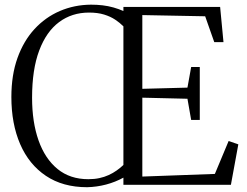

<svg xmlns="http://www.w3.org/2000/svg" viewBox="-20 -772 1030 802"><path d="M495.5 -30Q462 -11.5 423.2 -1.2Q384.5 9 344 10Q242.5 10 171.8 -37.5Q101 -85 64.2 -170Q27.5 -255 27.5 -367Q27.5 -458.5 53 -529.8Q78.5 -601 124 -650.5Q169.5 -700 230 -726Q290.5 -752 360 -752.5Q385 -752.5 408.5 -749.8Q432 -747 454 -740.8Q476 -734.5 495.5 -726V-743H899.5L913.5 -596H875L837 -704L574.5 -709V-401L763 -406L778.5 -492H814.5V-271H778.5L763 -359.5L574.5 -364V-34.5L877.5 -45.5L935 -183L975.5 -169L944.5 0H495.5ZM349 -23.5Q374 -23.5 395 -28Q416 -32.5 434 -40.8Q452 -49 467.2 -59.8Q482.5 -70.5 495.5 -83V-662Q480.5 -677 461 -690Q441.5 -703 414.8 -711.2Q388 -719.5 352 -719.5Q280.5 -719.5 227 -679.8Q173.5 -640 143.8 -561Q114 -482 114 -364Q114 -262 141 -185.5Q168 -109 220.2 -66.2Q272.5 -23.5 349 -23.5Z"/></svg>

Font: Merriweather 96pt Light
Style: Regular
Weight: 300
Version: Version 2.100